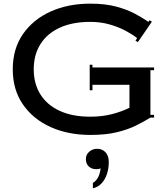

<svg xmlns="http://www.w3.org/2000/svg" viewBox="-20 -730 915 1053"><path d="M451 142.8Q451 118 469.4 102Q487.8 86 512.6 86Q541.4 86 559 105.6Q576.6 125.2 576.6 158.8Q576.6 193.2 566.6 224Q556.6 254.8 537 275.6Q517.4 296.4 489.4 302.8V273.2Q525.4 251.6 531.8 193.2Q522.2 198 509.4 198Q482.2 198 466.6 182.8Q451 167.6 451 142.8ZM165 -350Q165 -271 201.5 -212.5Q238 -154 307.5 -122Q377 -90 475 -90Q540 -90 594 -104Q648 -118 690 -139V-265H487V-235H472V-375H487V-360H825V-345H805V-100H825V-85H805Q771 -64 727 -42Q683 -20 622 -5Q561 10 475 10Q353 10 257 -33.5Q161 -77 105.5 -157.5Q50 -238 50 -350Q50 -462 105.5 -542.5Q161 -623 257 -666.5Q353 -710 475 -710Q558 -710 618.5 -693.5Q679 -677 721.5 -654Q764 -631 794 -610L800 -619L813 -611L736 -499L723 -507L732 -521Q707 -541 668.5 -561.5Q630 -582 581 -596Q532 -610 475 -610Q377 -610 307.5 -578Q238 -546 201.5 -487.5Q165 -429 165 -350Z"/></svg>

Font: Copperplate CC
Style: Regular
Weight: 400
Designer: indestructible type*
Foundry: Cowboy Collective
Version: Version 1.000